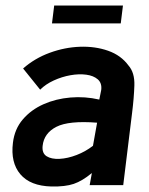

<svg xmlns="http://www.w3.org/2000/svg" viewBox="-20 -673 543 698"><path d="M167 5Q90 3 54 -39.5Q18 -82 27 -154Q33 -204 63 -239Q93 -274 138 -294Q183 -314 236 -318.5Q289 -323 341 -311L348 -346Q351 -371 335.5 -384.5Q320 -398 293.5 -401.5Q267 -405 236 -399.5Q205 -394 175.5 -380.5Q146 -367 126 -347L64 -424Q106 -461 160.5 -481Q215 -501 270.5 -503Q326 -505 373 -488.5Q420 -472 447 -435Q470 -409 468.5 -362.5Q467 -316 460 -261L428 0H306L314 -44Q279 -15 248 -4.5Q217 6 167 5ZM318 -143 333 -227Q230 -235 185 -212Q140 -189 135 -143Q132 -116 149.5 -105Q167 -94 196.5 -95.5Q226 -97 258.5 -109.5Q291 -122 318 -143ZM419 -588H169L177 -653H427Z"/></svg>

Font: Kulim Park
Style: Bold Italic
Weight: 700
Italic angle: -8°
Designer: Noponies / Dale Sattler
Foundry: Noponies
Version: Version 1.000; ttfautohint (v1.8.3)